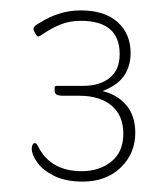

<svg xmlns="http://www.w3.org/2000/svg" viewBox="-20 -582 320 369"><path d="M177 -407Q206 -400 223 -379.5Q240 -359 240 -327Q240 -287 212 -260Q184 -233 139 -233Q106 -233 84 -244Q62 -255 51.5 -270Q41 -285 41 -296Q41 -300 42.5 -303.5Q44 -307 47 -307Q50 -307 53 -301Q77 -253 137 -253Q171 -253 194 -271.5Q217 -290 217 -325Q217 -360 194.5 -379Q172 -398 132 -398H102Q93 -398 89 -400Q85 -402 85 -409V-413Q85 -417 89 -417H140Q172 -417 191 -432.5Q210 -448 210 -478Q210 -542 135 -542Q114 -542 96.5 -535Q79 -528 60 -515Q56 -512 53 -512Q51 -512 49 -516L46 -521Q43 -526 45.5 -530Q48 -534 58 -539Q73 -549 93 -555.5Q113 -562 135 -562Q181 -562 206 -539.5Q231 -517 231 -480Q231 -455 218.5 -436.5Q206 -418 177 -407Z"/></svg>

Font: Zain ExtraLight
Style: Regular
Weight: 200
Designer: Zain,Boutros
Foundry: Mobile Telecommunications Company (Zain), 2024
Version: Version 1.51; ttfautohint (v1.8.4)